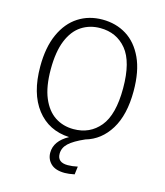

<svg xmlns="http://www.w3.org/2000/svg" viewBox="-131 -794 953 1111"><g transform="rotate(15 345.5 -239.0)"><path d="M362 218Q306 218 278.5 191.5Q251 165 251 126Q251 56 333 11Q209 5 137.5 -87.5Q66 -180 66 -341Q66 -456 102 -535.5Q138 -615 201 -655.5Q264 -696 345 -696Q426 -696 489 -657Q552 -618 588.5 -539.5Q625 -461 625 -342Q625 -200 571.5 -113Q518 -26 427 0Q363 28 334 55Q305 82 305 118Q305 170 367 170Q394 170 426 163L420 211Q385 218 362 218ZM345 -40Q443 -40 502.5 -112Q562 -184 562 -342Q562 -501 502.5 -573Q443 -645 345 -645Q282 -645 233 -613Q184 -581 156.5 -513.5Q129 -446 129 -341Q129 -237 157 -170.5Q185 -104 233.5 -72Q282 -40 345 -40Z"/></g></svg>

Font: Trujillo Light
Style: Regular
Weight: 300
Designer: Fira Sans original fonts by bBox Type GmbH, Carrois Corporate GbR, & Edenspiekermann AG / Changes by Cristiano Sobral
Foundry: Fira Sans original fonts by bBox Type GmbH, Carrois Corporate GbR, & Edenspiekermann AG / Changes by Cristiano Sobral
Version: Version 4.301;July 28, 2020;FontCreator 13.0.0.2655 64-bit